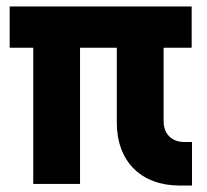

<svg xmlns="http://www.w3.org/2000/svg" viewBox="-20 -570 640 595"><path d="M575 5V-130H551C512 -130 487 -155 487 -195V-422H574V-550H10V-422H83V0H228V-422H342V-190C342 -70 417 5 537 5Z"/></svg>

Font: Tekne LDO ExtraBold
Style: Regular
Weight: 800
Monospace: yes
Designer: Alessio Laiso, Mario Rullo, Paolo Rosset
Foundry: Alessio Laiso
Version: Version 1.000;hotconv 1.0.109;makeotfexe 2.5.65596